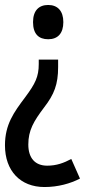

<svg xmlns="http://www.w3.org/2000/svg" viewBox="-54 -564 407 773"><path d="M201 -475C201 -520 178 -544 140 -544C103 -544 79 -522 79 -475C79 -427 102 -406 140 -406C179 -406 201 -430 201 -475ZM180 -324H102V-306C102 -255 88 -227 47 -172C2 -112 -34 -63 -34 21C-34 124 28 189 125 189C180 189 229 175 268 155L233 76C203 92 174 103 136 103C87 103 60 72 60 18C60 -39 81 -75 124 -132C164 -184 180 -224 180 -294Z"/></svg>

Font: Noto Sans Devanagari ExtraCondensed Medium
Style: Regular
Weight: 500
Width: 2
Designer: Jelle Bosma - Monotype Design Team
Foundry: Monotype Imaging Inc.
Version: Version 2.004